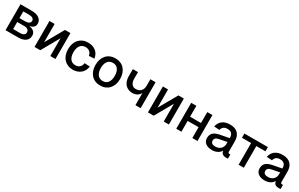

<svg xmlns="http://www.w3.org/2000/svg" viewBox="219 -1973 5316 3413"><g transform="rotate(30 2877.0 -266.0)"><path d="M75 0V-532H303Q403 -532 458.5 -493Q514 -454 514 -384Q514 -339 483 -310Q452 -281 397 -275Q463 -269 499.5 -236.5Q536 -204 536 -151Q536 -80 482.5 -40Q429 0 332 0ZM182 -85H329Q374 -85 399.5 -104Q425 -123 425 -155Q425 -190 399.5 -210Q374 -230 329 -230H182ZM182 -310H302Q349 -310 376 -329Q403 -348 403 -380Q403 -411 376 -429Q349 -447 302 -447H182Z M670 0V-532H776V-158L988 -532H1100V0H994V-365L788 0Z M1459 12Q1401 12 1354.5 -8Q1308 -28 1275 -64Q1242 -100 1224 -151.5Q1206 -203 1206 -266Q1206 -329 1224 -380.5Q1242 -432 1275 -468Q1308 -504 1354.5 -524Q1401 -544 1459 -544Q1556 -544 1619.5 -494Q1683 -444 1696 -351L1586 -345Q1578 -397 1544 -424.5Q1510 -452 1459 -452Q1391 -452 1353.5 -403Q1316 -354 1316 -266Q1316 -178 1353.5 -129Q1391 -80 1459 -80Q1510 -80 1544 -108.5Q1578 -137 1586 -195L1696 -189Q1690 -143 1670.5 -106Q1651 -69 1620 -43Q1589 -17 1548.5 -2.5Q1508 12 1459 12Z M2021 12Q1964 12 1917 -7.5Q1870 -27 1837 -63.5Q1804 -100 1786 -151.5Q1768 -203 1768 -266Q1768 -329 1786 -380.5Q1804 -432 1837 -468.5Q1870 -505 1917 -524.5Q1964 -544 2021 -544Q2078 -544 2124.5 -524.5Q2171 -505 2204 -468.5Q2237 -432 2255 -380.5Q2273 -329 2273 -266Q2273 -203 2255 -151.5Q2237 -100 2204 -63.5Q2171 -27 2124.5 -7.5Q2078 12 2021 12ZM2021 -80Q2089 -80 2126 -129Q2163 -178 2163 -266Q2163 -354 2126 -403Q2089 -452 2021 -452Q1953 -452 1915.5 -403Q1878 -354 1878 -266Q1878 -178 1915.5 -129Q1953 -80 2021 -80Z M2741 0V-251Q2721 -209 2679.5 -184Q2638 -159 2584 -159Q2538 -159 2500 -175Q2462 -191 2436 -220Q2410 -249 2395.5 -291Q2381 -333 2381 -385V-532H2487V-397Q2487 -329 2517 -290Q2547 -251 2598 -251Q2665 -251 2703 -290Q2741 -329 2741 -398V-532H2848V0Z M2998 0V-532H3104V-158L3316 -532H3428V0H3322V-365L3116 0Z M3579 0V-532H3685V-308H3909V-532H4015V0H3909V-222H3685V0Z M4316 12Q4233 12 4183.5 -26Q4134 -64 4134 -133Q4134 -202 4175 -240.5Q4216 -279 4304 -296L4487 -331Q4487 -454 4373 -454Q4322 -454 4293 -431.5Q4264 -409 4253 -365L4143 -372Q4158 -452 4217.5 -498Q4277 -544 4373 -544Q4482 -544 4537.5 -486.5Q4593 -429 4593 -325V-118Q4593 -98 4600 -91Q4607 -84 4622 -84H4641V0Q4636 2 4624.5 2.5Q4613 3 4602 3Q4556 3 4529.5 -16Q4503 -35 4496 -82Q4476 -40 4427 -14Q4378 12 4316 12ZM4334 -72Q4406 -72 4446.5 -112.5Q4487 -153 4487 -217V-251L4332 -221Q4284 -212 4264 -193Q4244 -174 4244 -143Q4244 -108 4267.5 -90Q4291 -72 4334 -72Z M4859 0V-445H4671V-532H5153V-445H4966V0Z M5396 12Q5313 12 5263.5 -26Q5214 -64 5214 -133Q5214 -202 5255 -240.5Q5296 -279 5384 -296L5567 -331Q5567 -454 5453 -454Q5402 -454 5373 -431.5Q5344 -409 5333 -365L5223 -372Q5238 -452 5297.5 -498Q5357 -544 5453 -544Q5562 -544 5617.5 -486.5Q5673 -429 5673 -325V-118Q5673 -98 5680 -91Q5687 -84 5702 -84H5721V0Q5716 2 5704.5 2.5Q5693 3 5682 3Q5636 3 5609.5 -16Q5583 -35 5576 -82Q5556 -40 5507 -14Q5458 12 5396 12ZM5414 -72Q5486 -72 5526.5 -112.5Q5567 -153 5567 -217V-251L5412 -221Q5364 -212 5344 -193Q5324 -174 5324 -143Q5324 -108 5347.5 -90Q5371 -72 5414 -72Z"/></g></svg>

Font: Geist Med
Style: Regular
Weight: 400
Designer: Basement.studio, Andrés Briganti, Mateo Zaragoza
Foundry: Basement.studio, Vercel, Andrés Briganti, Guido Ferreyra, Mateo Zaragoza
Version: Version 1.401